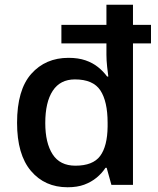

<svg xmlns="http://www.w3.org/2000/svg" viewBox="-20 -780 667 810"><path d="M265 10Q169 10 110.5 -59Q52 -128 52 -262Q52 -401 112 -468.5Q172 -536 269 -536Q310 -536 340.5 -525.5Q371 -515 393.5 -497Q416 -479 432 -457H437Q435 -470 432 -498Q429 -526 429 -549V-597H239V-675H429V-760H541V-675H617V-597H541V0H450L430 -72H425Q410 -49 387.5 -30.5Q365 -12 335.5 -1Q306 10 265 10ZM298 -81Q372 -81 402.5 -122Q433 -163 434 -246V-262Q434 -352 403.5 -398.5Q373 -445 296 -445Q234 -445 202.5 -397Q171 -349 171 -261Q171 -177 202 -129Q233 -81 298 -81Z"/></svg>

Font: Noto Sans Oriya Medium
Style: Regular
Weight: 500
Version: Version 2.003